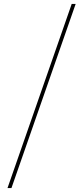

<svg xmlns="http://www.w3.org/2000/svg" viewBox="-20 -838 420 972"><path d="M18 114H38L363 -818H343Z"/></svg>

Font: Advent Pro Thin
Style: Regular
Weight: 250
Version: Version 3.000